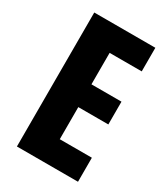

<svg xmlns="http://www.w3.org/2000/svg" viewBox="-164 -725 704 803"><g transform="rotate(30 188.0 -323.5)"><path d="M190 -116H345V0H50V-647H345V-533H190V-381H335V-271H190Z"/></g></svg>

Font: Squada One
Style: Regular
Weight: 400
Designer: Joe Prince
Foundry: Joe Prince
Version: Version 1.001